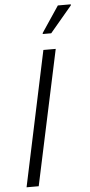

<svg xmlns="http://www.w3.org/2000/svg" viewBox="-61 -942 460 976"><g transform="rotate(-5 169.5 -453.5)"><path d="M34 0 180 -688H243L96 0ZM184 -769V-774L273 -907H339V-902L227 -769Z"/></g></svg>

Font: Saira SemiCondensed Light
Style: Italic
Weight: 300
Width: 4
Italic angle: -12°
Designer: Hector Gatti with collaboration of the Omnibus-Type team
Foundry: Omnibus-Type
Version: Version 1.101